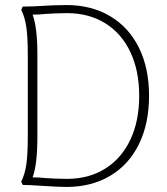

<svg xmlns="http://www.w3.org/2000/svg" viewBox="-20 -730 660 760"><path d="M570 -351Q570 -241 530 -159.5Q490 -78 416 -34Q342 10 243 10Q213 10 153 6Q95 2 70 2L64 -11Q79 -41 84.5 -81Q90 -121 90 -188V-514Q90 -581 84.5 -621Q79 -661 64 -691L70 -704Q110 -704 153 -707Q168 -708 190.5 -709Q213 -710 243 -710Q342 -710 416 -666Q490 -622 530 -541Q570 -460 570 -351ZM531 -351Q531 -450 496 -524Q461 -598 396.5 -638Q332 -678 245 -678Q220 -678 199 -677Q178 -676 162 -675Q134 -672 109 -672Q128 -622 128 -514V-188Q128 -78 109 -28Q134 -28 162 -25Q178 -24 199 -23Q220 -22 245 -22Q332 -22 396.5 -62.5Q461 -103 496 -177Q531 -251 531 -351Z"/></svg>

Font: Thasadith
Style: Regular
Weight: 400
Designer: Cadson Demak Co.,Ltd.
Foundry: Cadson Demak Co.,Ltd.
Version: Version 1.000; ttfautohint (v1.6)